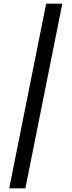

<svg xmlns="http://www.w3.org/2000/svg" viewBox="-20 -820 388 1040"><path d="M30 200 230 -800H317.5L117.5 200Z"/></svg>

Font: Big Shoulders Stencil Display SemiBold
Style: Regular
Weight: 600
Designer: Patric King
Foundry: XO Type Co
Version: Version 1.000